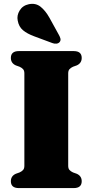

<svg xmlns="http://www.w3.org/2000/svg" viewBox="-20 -961 473 981"><path d="M328.5 -114Q328.5 -100 334.8 -92.8Q341 -85.5 353 -80L372.5 -73Q397.5 -61.5 397.5 -35Q397.5 0 356.5 0H76.5Q35.5 0 35.5 -35Q35.5 -61.5 60.5 -73L80 -80Q92 -85.5 98.2 -92.8Q104.5 -100 104.5 -114V-586Q104.5 -600 98.2 -607.2Q92 -614.5 80 -620L60.5 -627Q35.5 -638.5 35.5 -665Q35.5 -700 76.5 -700H356.5Q397.5 -700 397.5 -665Q397.5 -638.5 372.5 -627L353 -620Q341 -614.5 334.8 -607.2Q328.5 -600 328.5 -586ZM232.5 -870.5 281 -782.5Q286.5 -773 288.8 -763.8Q291 -754.5 285 -746.5Q279 -739 268 -738Q257 -737 247.5 -741L156 -775Q119 -788.5 97.5 -806.5Q76 -824.5 70.5 -856Q65 -882 80.5 -907.5Q96 -933 127.5 -939.5Q162 -946.5 187 -926.8Q212 -907 232.5 -870.5Z"/></svg>

Font: Fraunces 72pt Soft Black
Style: Regular
Weight: 900
Version: Version 1.000;[b76b70a41]